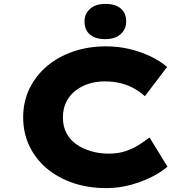

<svg xmlns="http://www.w3.org/2000/svg" viewBox="-20 -956 958 986"><path d="M525 10Q434 10 356.5 -16Q279 -42 221 -90.5Q163 -139 131 -206Q99 -273 99 -354Q99 -434 131.5 -501Q164 -568 221.5 -616.5Q279 -665 356.5 -691.5Q434 -718 525 -718Q587 -718 644 -704.5Q701 -691 751 -667.5Q801 -644 838 -612L724 -462Q702 -482 672.5 -499.5Q643 -517 604.5 -527.5Q566 -538 516 -538Q475 -538 437.5 -526.5Q400 -515 369 -491.5Q338 -468 320.5 -433Q303 -398 303 -352Q303 -307 321.5 -272Q340 -237 373.5 -214Q407 -191 449.5 -179Q492 -167 539 -167Q588 -167 627 -180.5Q666 -194 695.5 -213.5Q725 -233 748 -250L840 -100Q812 -75 763 -49.5Q714 -24 652.5 -7Q591 10 525 10ZM521 -755Q470 -755 442 -778.5Q414 -802 414 -846Q414 -885 442.5 -910.5Q471 -936 521 -936Q572 -936 600 -912.5Q628 -889 628 -846Q628 -806 599.5 -780.5Q571 -755 521 -755Z"/></svg>

Font: Lexend Peta ExtraBold
Style: Regular
Weight: 800
Version: Version 1.007